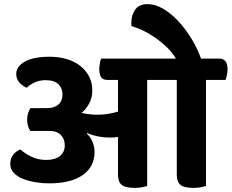

<svg xmlns="http://www.w3.org/2000/svg" viewBox="-20 -903 1127 934"><path d="M982 -514V2Q972 5 956.5 8Q941 11 921 11Q875 11 857.5 -4Q840 -19 840 -53V-514H696V2Q686 5 670.5 8Q655 11 635 11Q589 11 571.5 -4Q554 -19 554 -53V-237Q545 -235 535 -234.5Q525 -234 513 -234Q484 -234 454.5 -240Q425 -246 404 -256L402 -253Q419 -239 429.5 -214Q440 -189 440 -164Q440 -92 382.5 -51.5Q325 -11 219 -11Q186 -11 152.5 -16.5Q119 -22 91.5 -33Q64 -44 47 -62Q30 -80 30 -106Q30 -134 45.5 -152Q61 -170 79 -176Q101 -156 133.5 -140.5Q166 -125 205 -125Q248 -125 271.5 -144Q295 -163 295 -196Q295 -227 276 -246.5Q257 -266 222 -266H128Q121 -275 116.5 -289Q112 -303 112 -320Q112 -338 116.5 -352Q121 -366 128 -377H208Q244 -377 264 -394.5Q284 -412 284 -444Q284 -473 264.5 -493Q245 -513 201 -513Q174 -513 150 -502.5Q126 -492 110 -476Q87 -486 73 -503Q59 -520 59 -543Q59 -580 101.5 -603.5Q144 -627 221 -627Q267 -627 305 -615.5Q343 -604 370.5 -582.5Q398 -561 413.5 -530.5Q429 -500 429 -463Q429 -428 414 -400Q399 -372 377 -354Q392 -350 413 -347.5Q434 -345 453 -345Q504 -345 554 -360V-514H504Q481 -514 472 -527.5Q463 -541 463 -568Q463 -579 465.5 -594Q468 -609 472 -618H836Q818 -648 791.5 -673.5Q765 -699 735.5 -719.5Q706 -740 675.5 -754.5Q645 -769 620 -776Q619 -781 619 -785.5Q619 -790 619 -795Q619 -830 638 -856.5Q657 -883 698 -883Q735 -883 773.5 -860.5Q812 -838 847 -800.5Q882 -763 911 -715.5Q940 -668 958 -618H1046Q1087 -618 1087 -566Q1087 -555 1084 -539Q1081 -523 1077 -514Z"/></svg>

Font: Baloo 2
Style: Bold
Weight: 700
Designer: Sarang Kulkarni and Ek Type
Foundry: Ek Type
Version: Version 1.640;hotconv 1.0.111;makeotfexe 2.5.65597; ttfautoh